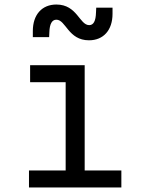

<svg xmlns="http://www.w3.org/2000/svg" viewBox="-20 -828 640 848"><path d="M108 0H516V-75H354V-540H113V-465H270V-75H108ZM125 -664H197L198 -685C199 -723 210 -741 229 -741C271 -741 281 -650 373 -650C437 -650 477 -695 477 -767V-794H405L404 -773C403 -735 393 -717 374 -717C331 -717 321 -808 229 -808C165 -808 125 -763 125 -691Z"/></svg>

Font: CommitMonoNiceRocks
Style: Regular
Weight: 400
Monospace: yes
Designer: Eigil Nikolajsen
Foundry: Eigil Nikolajsen
Version: Version 1.143